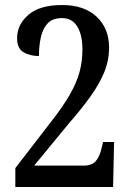

<svg xmlns="http://www.w3.org/2000/svg" viewBox="-20 -744 520 764"><path d="M41 0V-75L182 -258Q230 -319 257.5 -367Q285 -415 296.5 -457.5Q308 -500 308 -546Q308 -605 287.5 -638.5Q267 -672 227 -672Q190 -672 170.5 -652Q151 -632 143 -597.5Q135 -563 135 -521Q100 -521 74 -536Q48 -551 48 -592Q48 -646 93 -685Q138 -724 227 -724Q315 -724 364.5 -677.5Q414 -631 414 -555Q414 -503 394.5 -456Q375 -409 339.5 -359.5Q304 -310 254 -253L116 -85H313Q347 -85 362.5 -104.5Q378 -124 385 -158L390 -179H434L430 0Z"/></svg>

Font: Noto Serif Armenian Condensed Medium
Style: Regular
Weight: 500
Width: 3
Designer: Monotype Design Team
Foundry: Monotype Imaging Inc.
Version: Version 2.008; ttfautohint (v1.8.4.7-5d5b)